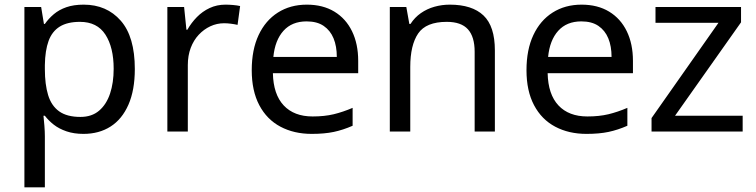

<svg xmlns="http://www.w3.org/2000/svg" viewBox="-20 -566 3254 826"><path d="M340 -546Q439 -546 499.5 -477Q560 -408 560 -269Q560 -178 532.5 -115.5Q505 -53 455.5 -21.5Q406 10 339 10Q298 10 266 -1Q234 -12 211.5 -29.5Q189 -47 173 -68H167Q169 -51 171 -25Q173 1 173 20V240H85V-536H157L169 -463H173Q189 -486 211.5 -505Q234 -524 265.5 -535Q297 -546 340 -546ZM324 -472Q270 -472 237 -451.5Q204 -431 189 -390Q174 -349 173 -286V-269Q173 -203 187 -157Q201 -111 234.5 -87Q268 -63 326 -63Q375 -63 406.5 -90Q438 -117 453.5 -163.5Q469 -210 469 -270Q469 -362 433.5 -417Q398 -472 324 -472Z M950 -546Q965 -546 982.5 -544.5Q1000 -543 1013 -540L1002 -459Q989 -462 973.5 -464Q958 -466 944 -466Q913 -466 885 -453Q857 -440 835 -416.5Q813 -393 800.5 -360Q788 -327 788 -286V0H700V-536H772L782 -438H786Q803 -468 827 -492.5Q851 -517 882 -531.5Q913 -546 950 -546Z M1300 -546Q1369 -546 1418.5 -516Q1468 -486 1494.5 -431.5Q1521 -377 1521 -304V-251H1154Q1156 -160 1200.5 -112.5Q1245 -65 1325 -65Q1376 -65 1415.5 -74.5Q1455 -84 1497 -102V-25Q1456 -7 1416 1.5Q1376 10 1321 10Q1245 10 1186.5 -21Q1128 -52 1095.5 -113.5Q1063 -175 1063 -264Q1063 -352 1092.5 -415Q1122 -478 1175.5 -512Q1229 -546 1300 -546ZM1299 -474Q1236 -474 1199.5 -433.5Q1163 -393 1156 -321H1429Q1429 -367 1415 -401Q1401 -435 1372.5 -454.5Q1344 -474 1299 -474Z M1915 -546Q2011 -546 2060 -499.5Q2109 -453 2109 -349V0H2022V-343Q2022 -408 1993 -440Q1964 -472 1902 -472Q1813 -472 1779 -422Q1745 -372 1745 -278V0H1657V-536H1728L1741 -463H1746Q1764 -491 1790.5 -509.5Q1817 -528 1849 -537Q1881 -546 1915 -546Z M2482 -546Q2551 -546 2600.5 -516Q2650 -486 2676.5 -431.5Q2703 -377 2703 -304V-251H2336Q2338 -160 2382.5 -112.5Q2427 -65 2507 -65Q2558 -65 2597.5 -74.5Q2637 -84 2679 -102V-25Q2638 -7 2598 1.5Q2558 10 2503 10Q2427 10 2368.5 -21Q2310 -52 2277.5 -113.5Q2245 -175 2245 -264Q2245 -352 2274.5 -415Q2304 -478 2357.5 -512Q2411 -546 2482 -546ZM2481 -474Q2418 -474 2381.5 -433.5Q2345 -393 2338 -321H2611Q2611 -367 2597 -401Q2583 -435 2554.5 -454.5Q2526 -474 2481 -474Z M3175 0H2783V-58L3071 -468H2800V-536H3168V-470L2884 -68H3175Z"/></svg>

Font: Noto Sans Sinhala
Style: Regular
Weight: 400
Designer: Jelle Bosma - Monotype Design Team
Foundry: Monotype Imaging Inc.
Version: Version 2.006